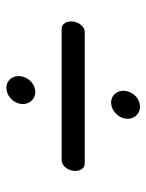

<svg xmlns="http://www.w3.org/2000/svg" viewBox="53 -574 468 615"><g transform="rotate(90 287.5 -266.0)"><path d="M223.7 -98.2C220.2 -73.2 235.9 -52 260.9 -52C285.9 -52 308.9 -73.2 312.4 -98.2C315.9 -123.2 298.9 -144.5 273.9 -144.5C248.9 -144.5 227.2 -123.2 223.7 -98.2ZM493.3 -228.9C508.4 -229.3 523.6 -245.1 526.5 -266C529.4 -286.9 518.7 -303 503.7 -303C503.6 -303.2 81.7 -303 81.7 -303C66.9 -303 51.4 -286.9 48.5 -266C45.6 -245.1 56.3 -228.9 71.3 -228.9ZM270.8 -433.7C267.3 -408.7 283.1 -387.4 308.1 -387.4C333.1 -387.4 356.1 -408.7 359.6 -433.7C363.1 -458.7 346.1 -479.9 321.1 -479.9C296.1 -479.9 274.3 -458.7 270.8 -433.7Z"/></g></svg>

Font: Hi.
Style: Regular
Weight: 400
Designer: Mew Too, Robert Jablonski
Foundry: Cannot Into Space Fonts
Version: Version 1.996